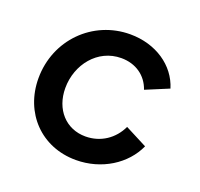

<svg xmlns="http://www.w3.org/2000/svg" viewBox="-104 -667 824 793"><g transform="rotate(20 308.5 -270.5)"><path d="M305 12C418 12 515 -50 555 -139L458 -189C431 -131 376 -93 309 -93C223 -93 163 -159 163 -253C163 -356 235 -448 339 -448C403 -448 452 -413 471 -357L572 -399C544 -491 453 -553 340 -553C176 -553 45 -422 45 -253C45 -101 153 12 305 12Z"/></g></svg>

Font: Mluvka SemiBold
Style: Italic
Weight: 600
Italic angle: -8°
Designer: Modified by Jiří Krblich, Original typeface by Gumpita Rahayu
Foundry: Gumpita Rahayu & Jiří Krblich
Version: Version 2.000;Glyphs 3.1.1 (3134)